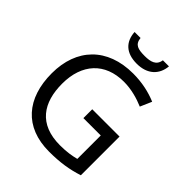

<svg xmlns="http://www.w3.org/2000/svg" viewBox="-250 -1068 1228 1228"><g transform="rotate(45 364.0 -454.0)"><path d="M560 -918H505C498 -866 456 -855 404 -855C343 -855 309 -863 303 -918H249C254 -836 303 -784 402 -784C498 -784 553 -838 560 -918ZM407 -377V-297H564V-85C528 -76 487 -68 424 -68C232 -68 155 -186 155 -357C155 -535 255 -645 426 -645C494 -645 559 -626 610 -604L644 -682C583 -708 511 -724 431 -724C197 -724 61 -580 61 -357C61 -131 181 10 403 10C503 10 577 -2 654 -27V-377Z"/></g></svg>

Font: Noto Sans Runic
Style: Regular
Weight: 400
Designer: Monotype Design Team
Foundry: Monotype Imaging Inc.
Version: Version 2.002